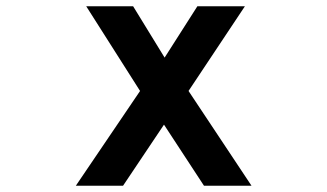

<svg xmlns="http://www.w3.org/2000/svg" viewBox="-20 -538 1040 610"><path d="M628 52H779L579 -249L758 -518H607L503 -355L403 -518H254L425 -249L221 52H371L501 -142Z"/></svg>

Font: LINE Seed JP App_OTF Bold
Style: Regular
Weight: 700
Designer: LINE & Fontrix & Fontworks
Version: Version 1.009